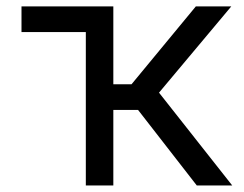

<svg xmlns="http://www.w3.org/2000/svg" viewBox="-20 -565 742 585"><path d="M241.5 -467.3H45.5V-545.5H325.3V-308.2H380.7L576.7 -545.5H684.7L464.5 -282.7L687.5 0H579.5L400.6 -230.1H325.3V0H241.5Z"/></svg>

Font: Fast_Sans-Dotted
Style: Regular
Weight: 400
Version: Version 3.018